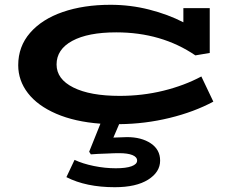

<svg xmlns="http://www.w3.org/2000/svg" viewBox="-20 -505 984 801"><path d="M648 165Q648 213 598 244.5Q548 276 459 276Q339 276 257 234L291 162Q325 178 371.5 187.5Q418 197 463 197Q506 197 529 188.5Q552 180 552 165Q552 150 532.5 142Q513 134 477 134Q455 134 428.5 135.5Q402 137 389 137L359 139L352 128L399 11Q292 3 214.5 -30.5Q137 -64 96.5 -116.5Q56 -169 56 -233Q56 -311 105.5 -368Q155 -425 242 -455Q329 -485 441 -485Q524 -485 602.5 -465Q681 -445 745 -412V-471H855V-284L795 -274Q654 -370 465 -370Q347 -370 281.5 -334.5Q216 -299 216 -236Q216 -175 286 -140Q356 -105 479 -105Q574 -105 661.5 -126.5Q749 -148 820 -186L870 -81Q790 -38 687.5 -13Q585 12 478 13H477L453 69L510 67Q570 67 609 93Q648 119 648 165Z"/></svg>

Font: BioRhyme Expanded ExtraBold
Style: Regular
Weight: 800
Width: 7
Designer: Aoife Mooney
Foundry: Aoife Mooney Type
Version: Version 1.001